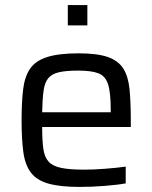

<svg xmlns="http://www.w3.org/2000/svg" viewBox="-20 -728 599 756"><path d="M294 8Q217 8 171 -5Q125 -18 102 -48Q79 -78 72 -128.5Q65 -179 65 -254Q65 -325 71 -375.5Q77 -426 98.5 -457.5Q120 -489 166 -503.5Q212 -518 290 -518Q363 -518 404.5 -503.5Q446 -489 465.5 -458Q485 -427 490 -377Q495 -327 495 -255V-228H146Q146 -176 150.5 -143Q155 -110 171 -92Q187 -74 220.5 -67Q254 -60 312 -60Q348 -60 394 -63.5Q440 -67 475 -72V-6Q443 0 392 4Q341 8 294 8ZM146 -286H416V-296Q416 -365 405 -397.5Q394 -430 366 -440Q338 -450 288 -450Q240 -450 212 -443.5Q184 -437 170 -420Q156 -403 151.5 -370.5Q147 -338 146 -286ZM247 -628V-708H324V-628Z"/></svg>

Font: Saira
Style: Regular
Weight: 400
Designer: Hector Gatti with collaboration of the Omnibus-Type team
Foundry: Omnibus-Type
Version: Version 1.100; ttfautohint (v1.8.3)